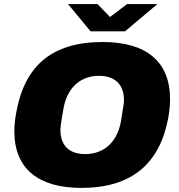

<svg xmlns="http://www.w3.org/2000/svg" viewBox="-20 -905 873 937"><path d="M748 -885H600L517 -822L456 -885H312L422 -752H590ZM377 12C623 12 761 -106 802 -334C807 -365 810 -394 810 -421C810 -606 692 -700 482 -700C231 -700 99 -582 59 -354C53 -322 50 -292 50 -264C50 -81 168 12 377 12ZM396 -153C314 -153 275 -199 275 -270C275 -283 276 -297 290 -376C306 -470 367 -535 463 -535C545 -535 585 -488 585 -417C585 -404 583 -390 570 -312C554 -218 492 -153 396 -153Z"/></svg>

Font: Archivo Black
Style: Italic
Weight: 900
Italic angle: -10°
Designer: Hector Gatti
Foundry: Omnibus-Type
Version: Version 2.001